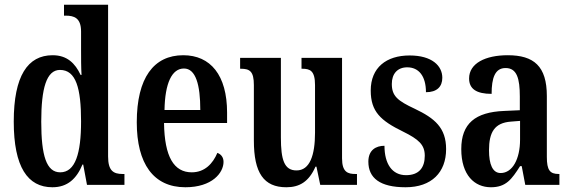

<svg xmlns="http://www.w3.org/2000/svg" viewBox="-20 -780 2408 810"><path d="M201 10C265 10 303 -26 328 -86H331L347 0H505V-46H497C458 -46 436 -60 436 -120V-760H250V-714H257C292 -714 322 -705 322 -647V-572C322 -534 322 -495 324 -464H320C297 -513 263 -547 202 -547C97 -547 38 -460 38 -267C38 -75 97 10 201 10ZM234 -53C176 -53 154 -123 154 -267C154 -407 176 -485 233 -485C301 -485 322 -407 322 -268C322 -133 298 -53 234 -53Z M762 10C875 10 923 -51 923 -97C923 -118 911 -130 897 -135C878 -90 844 -53 789 -53C714 -53 674 -118 672 -261H938V-305C938 -463 868 -547 753 -547C629 -547 557 -452 557 -264C557 -90 627 10 762 10ZM825 -316H674C676 -429 705 -491 756 -491C806 -491 825 -422 825 -316Z M1188 10C1243 10 1283 -13 1311 -77H1315L1331 0H1486V-46H1480C1448 -46 1423 -53 1423 -112V-536H1252V-490H1255C1288 -490 1309 -482 1309 -421V-220C1309 -125 1287 -61 1231 -61C1179 -61 1165 -106 1165 -200V-536H993V-490H996C1034 -490 1051 -479 1051 -421V-187C1051 -50 1093 10 1188 10Z M1691 10C1801 10 1862 -53 1862 -151C1862 -241 1814 -281 1730 -321C1657 -355 1633 -375 1633 -426C1633 -469 1657 -496 1698 -496C1746 -496 1777 -460 1777 -391C1823 -391 1846 -414 1846 -452C1846 -502 1803 -546 1708 -546C1610 -546 1544 -495 1544 -398C1544 -309 1586 -271 1680 -225C1747 -192 1772 -169 1772 -123C1772 -73 1748 -41 1693 -41C1634 -41 1602 -89 1602 -165C1566 -165 1534 -147 1534 -98C1534 -29 1583 10 1691 10Z M2051 10C2115 10 2139 -24 2174 -79H2181L2196 0H2340V-46H2337C2300 -46 2287 -62 2287 -118V-375C2287 -501 2232 -547 2122 -547C2028 -547 1959 -513 1959 -449C1959 -405 1990 -384 2054 -384C2054 -451 2068 -493 2113 -493C2161 -493 2173 -448 2173 -373V-315L2107 -312C1985 -307 1926 -259 1926 -151C1926 -41 1982 10 2051 10ZM2092 -50C2058 -50 2043 -87 2043 -146C2043 -222 2066 -262 2136 -267L2174 -270V-191C2174 -109 2142 -50 2092 -50Z"/></svg>

Font: Noto Serif Sinhala ExtraCondensed SemiBold
Style: Regular
Weight: 600
Width: 2
Designer: Jelle Bosma - Monotype Design Team
Foundry: Monotype Imaging Inc.
Version: Version 2.007